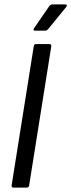

<svg xmlns="http://www.w3.org/2000/svg" viewBox="-20 -856 325 876"><path d="M42 0Q32 0 33 -10L134 -645Q136 -655 144 -655H205Q215 -655 214 -645L113 -10Q111 0 102 0ZM141 -716Q128 -716 136 -728L204 -827Q211 -836 220 -836H277Q290 -836 282 -824L202 -726Q195 -716 186 -716Z"/></svg>

Font: Sofia Sans Condensed Medium
Style: Italic
Weight: 500
Italic angle: -9°
Designer: Botio Nikoltchev, Ani Petrova
Foundry: lettersoup
Version: Version 4.101; ttfautohint (v1.8.4.7-5d5b)